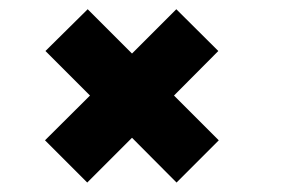

<svg xmlns="http://www.w3.org/2000/svg" viewBox="-20 -512 610 416"><path d="M77.5 -208 175 -305 78.5 -401.5 170 -492 266 -396 362 -492 453 -401.5 357 -305 454 -208 362.5 -116.5 266 -213.5 169 -116.5Z"/></svg>

Font: League Mono Narrow ExtraBold
Style: Regular
Weight: 800
Width: 3
Designer: Tyler Finck
Foundry: The League of Moveable Type / Tyler Finck
Version: Version 2.210